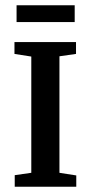

<svg xmlns="http://www.w3.org/2000/svg" viewBox="-20 -710 343 730"><path d="M43 -626V-690H264V-626ZM36 0V-44L99 -53V-495L35 -505V-550H269V-505L206 -496V-53L270 -43V0Z"/></svg>

Font: Aikya SemiBold
Style: Regular
Weight: 600
Designer: Neelakash Kshetrimayum (Latin subset based on Merriweather by Eben Sorkin)
Foundry: Brand New Type
Version: Version 1.00 b005